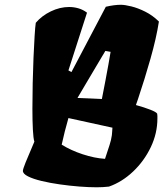

<svg xmlns="http://www.w3.org/2000/svg" viewBox="-20 -776 688 807"><path d="M640.6 -298.3Q641.6 -293.5 641.6 -288.6Q641.6 -283.7 641.6 -278.3Q641.6 -215.8 613.8 -157.5Q585.9 -99.1 539.6 -55.2Q493.2 -11.2 438 8.3Q412.6 11.2 386.7 11.2Q354.5 11.2 313.7 8.1Q272.9 4.9 231.4 -1Q189.9 -6.8 154.5 -15.4Q119.1 -23.9 97.7 -34.7Q76.2 -45.4 76.2 -58.1Q76.2 -64.5 87.6 -93.3Q99.1 -122.1 124.5 -180.7Q120.1 -193.8 118.2 -230.7Q116.2 -267.6 116.2 -318.6Q116.2 -369.6 117.4 -425.5Q118.7 -481.4 120.8 -533.7Q123 -585.9 125.5 -625Q127.9 -664.1 130.4 -680.2Q155.8 -710 193.8 -728.3Q231.9 -746.6 270.5 -746.6Q290.5 -746.6 309.8 -741Q329.1 -735.4 345.7 -722.7L267.6 -480L280.3 -473.1L424.8 -747.6Q460.4 -755.9 487.8 -755.9Q504.9 -755.9 532.5 -749Q560.1 -742.2 590.8 -726.8Q621.6 -711.4 647.9 -685.5Q637.2 -616.2 612.5 -529.3Q587.9 -442.4 560.1 -359.9L551.3 -334.5Q586.9 -324.7 611.8 -314.9Q636.7 -305.2 640.6 -298.3ZM444.8 -558.1 422.9 -562Q422.4 -561 408.9 -538.6Q395.5 -516.1 376 -483.2Q356.4 -450.2 337.2 -417.7Q317.9 -385.3 305.7 -364.3Q327.6 -363.8 356.2 -362.3Q384.8 -360.8 408.2 -359.9Q415.5 -397.5 422.9 -435.8Q430.2 -474.1 436 -506.6Q441.9 -539.1 444.8 -558.1ZM421.4 -108.4Q434.1 -147.5 440.7 -167.2Q447.3 -187 450.2 -208Q450.2 -209.5 451.2 -219.7Q452.1 -230 452.6 -239.3L267.6 -279.8Q258.8 -248.5 252.2 -222.9Q245.6 -197.3 239.3 -168Q277.8 -144 327.1 -127.7Q376.5 -111.3 421.4 -108.4Z"/></svg>

Font: Fruktur
Style: Italic
Weight: 400
Italic angle: -8°
Designer: Viktoriya Grabowska, Eben Sorkin
Foundry: Viktoriya Grabowska
Version: Version 1.008; ttfautohint (v1.8.4.7-5d5b)